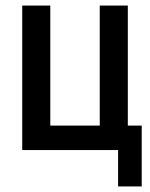

<svg xmlns="http://www.w3.org/2000/svg" viewBox="-20 -540 540 691"><path d="M405 131V0H60V-520H161V-88H339V-520H440V-88H490V131Z"/></svg>

Font: Zed Sans Semibold
Style: Regular
Weight: 600
Designer: Belleve Invis
Foundry: Belleve Invis
Version: Version 1.0.0; ttfautohint (v1.8.4)